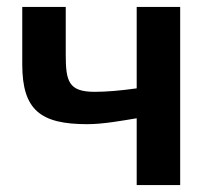

<svg xmlns="http://www.w3.org/2000/svg" viewBox="-20 -532 602 552"><path d="M231 -175C276.2 -175 331.4 -185.1 373 -192V0H498V-512H373V-278C325.7 -271.3 285.3 -268 252 -268C177.1 -268 169 -298.4 169 -375V-512H44V-347C44 -215.5 96.4 -175 231 -175Z"/></svg>

Font: Fog Sans
Style: Bold
Weight: 700
Foundry: Intel Corporation
Version: Version 1.00